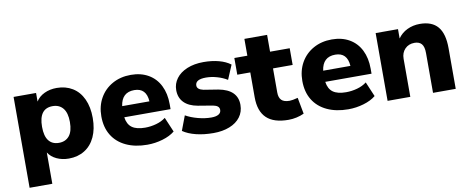

<svg xmlns="http://www.w3.org/2000/svg" viewBox="-71 -997 3681 1504"><g transform="rotate(-10 1770.0 -245.0)"><path d="M60.5 -539.1H239.3V-470.7Q261.7 -507.8 305.7 -528.8Q349.6 -549.8 404.3 -549.8Q475.6 -549.8 529.8 -516.6Q584 -483.4 613.3 -419.9Q642.6 -356.4 642.6 -269.5Q642.6 -182.6 613.3 -119.1Q584 -55.7 529.8 -22Q475.6 11.7 404.3 11.7Q350.6 11.7 307.1 -8.8Q263.7 -29.3 241.2 -65.4V183.6H60.5ZM348.6 -123Q401.4 -123 431.2 -159.2Q460.9 -195.3 460.9 -269.5Q460.9 -341.8 431.2 -378.4Q401.4 -415 348.6 -415Q239.3 -415 239.3 -269.5Q239.3 -195.3 267.6 -159.2Q295.9 -123 348.6 -123Z M710.9 -269.5Q710.9 -350.6 746.6 -414.1Q782.2 -477.5 846.7 -513.7Q911.1 -549.8 994.1 -549.8Q1074.2 -549.8 1133.3 -515.6Q1192.4 -481.4 1223.6 -418.5Q1254.9 -355.5 1254.9 -271.5V-231.4H886.7Q894.5 -174.8 930.2 -148.9Q965.8 -123 1034.2 -123Q1079.1 -123 1123 -135.3Q1167 -147.5 1198.2 -171.9L1248 -54.7Q1210 -23.4 1150.4 -5.9Q1090.8 11.7 1028.3 11.7Q931.6 11.7 859.9 -22Q788.1 -55.7 749.5 -118.7Q710.9 -181.6 710.9 -269.5ZM1102.5 -320.3Q1095.7 -427.7 1000 -427.7Q900.4 -427.7 885.7 -320.3Z M1312.5 -47.9 1356.4 -164.1Q1397.5 -140.6 1452.6 -126Q1507.8 -111.3 1558.6 -111.3Q1596.7 -111.3 1616.7 -123.5Q1636.7 -135.7 1636.7 -158.2Q1636.7 -175.8 1624.5 -186Q1612.3 -196.3 1586.9 -201.2L1469.7 -220.7Q1398.4 -233.4 1361.3 -271.5Q1324.2 -309.6 1324.2 -370.1Q1324.2 -420.9 1354.5 -461.9Q1384.8 -502.9 1441.4 -526.4Q1498 -549.8 1572.3 -549.8Q1638.7 -549.8 1693.8 -535.2Q1749 -520.5 1786.1 -492.2L1738.3 -378.9Q1702.1 -401.4 1657.2 -414.1Q1612.3 -426.8 1570.3 -426.8Q1485.4 -426.8 1485.4 -377.9Q1485.4 -346.7 1535.2 -335.9L1650.4 -317.4Q1799.8 -290 1799.8 -169.9Q1799.8 -114.3 1769 -73.2Q1738.3 -32.2 1682.6 -10.3Q1627 11.7 1554.7 11.7Q1478.5 11.7 1416 -3.9Q1353.5 -19.5 1312.5 -47.9Z M1919.9 -208V-406.2H1816.4V-539.1H1919.9V-672.9H2100.6V-539.1H2256.8V-406.2H2100.6V-214.8Q2100.6 -173.8 2120.6 -153.8Q2140.6 -133.8 2184.6 -133.8Q2207 -133.8 2251 -145.5L2275.4 -15.6Q2249 -2.9 2216.3 4.4Q2183.6 11.7 2151.4 11.7Q2034.2 11.7 1977.1 -43Q1919.9 -97.7 1919.9 -208Z M2309.6 -269.5Q2309.6 -350.6 2345.2 -414.1Q2380.9 -477.5 2445.3 -513.7Q2509.8 -549.8 2592.8 -549.8Q2672.9 -549.8 2731.9 -515.6Q2791 -481.4 2822.3 -418.5Q2853.5 -355.5 2853.5 -271.5V-231.4H2485.4Q2493.2 -174.8 2528.8 -148.9Q2564.5 -123 2632.8 -123Q2677.7 -123 2721.7 -135.3Q2765.6 -147.5 2796.9 -171.9L2846.7 -54.7Q2808.6 -23.4 2749 -5.9Q2689.5 11.7 2627 11.7Q2530.3 11.7 2458.5 -22Q2386.7 -55.7 2348.1 -118.7Q2309.6 -181.6 2309.6 -269.5ZM2701.2 -320.3Q2694.3 -427.7 2598.6 -427.7Q2499 -427.7 2484.4 -320.3Z M2940.4 -539.1H3118.2V-464.8Q3146.5 -505.9 3192.4 -527.8Q3238.3 -549.8 3293 -549.8Q3388.7 -549.8 3435.5 -494.6Q3482.4 -439.5 3482.4 -323.2V0H3301.8V-316.4Q3301.8 -367.2 3282.7 -389.2Q3263.7 -411.1 3226.6 -411.1Q3179.7 -411.1 3150.4 -380.9Q3121.1 -350.6 3121.1 -302.7V0H2940.4Z"/></g></svg>

Font: Min Sans Black
Style: Regular
Weight: 900
Designer: Jinseong-Kim, NotoSansCJK, Nunito
Foundry: Jinseong-Kim
Version: Version 1.000